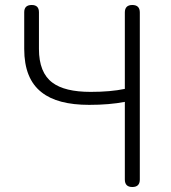

<svg xmlns="http://www.w3.org/2000/svg" viewBox="-20 -749 686 769"><path d="M510 0Q480 0 480 -30V-341Q418 -329 337 -329Q210 -329 147 -379Q77 -433 77 -553V-700Q77 -729 107 -729Q136 -729 136 -700V-553Q136 -458 190 -418Q239 -381 343 -381Q423 -381 480 -393V-699Q480 -729 510 -729Q540 -729 540 -699V-364V-30Q540 0 510 0Z"/></svg>

Font: GenSenRounded TW L
Style: Regular
Weight: 300
Version: Version 1.501;PS 1;hotconv 16.6.51;makeotf.lib2.5.65220